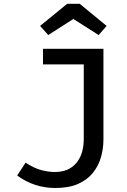

<svg xmlns="http://www.w3.org/2000/svg" viewBox="-20 -959 655 992"><path d="M514.4 -706.7V-237.9Q514.4 -190.8 501.5 -146.2Q488.7 -101.5 459.7 -65.6Q430.8 -29.7 383.1 -8.7Q335.4 12.3 266.2 12.3Q156.4 12.3 68.7 -52.3L112.3 -118.5Q156.4 -89.7 193.6 -80Q230.8 -70.3 263.6 -70.3Q333.8 -70.3 373.3 -115.6Q412.8 -161 412.8 -242.1V-626.2H202.1V-706.7ZM391.8 -939.5 530.8 -825.1 489.7 -777.9 359 -861 229.2 -777.9 187.2 -825.1 327.2 -939.5Z"/></svg>

Font: Fira Code Retina
Style: Regular
Weight: 450
Monospace: yes
Designer: Carrois Corporate, Edenspiekermann AG, Nikita Prokopov
Foundry: Carrois Corporate, Edenspiekermann AG, Nikita Prokopov
Version: Version 6.002